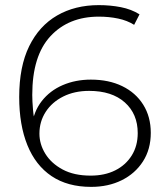

<svg xmlns="http://www.w3.org/2000/svg" viewBox="-20 -725 642 750"><path d="M336 5Q244 5 181.5 -37Q119 -79 87 -158Q55 -237 55 -346Q55 -465 94 -544.5Q133 -624 203 -664.5Q273 -705 366 -705Q411 -705 452 -697Q493 -689 525 -669L504 -628Q477 -645 441.5 -652.5Q406 -660 366 -660Q248 -660 177 -583.5Q106 -507 106 -354Q106 -331 109 -295.5Q112 -260 122 -226L104 -231Q111 -289 143 -330Q175 -371 225 -392.5Q275 -414 335 -414Q405 -414 457.5 -388.5Q510 -363 539.5 -316Q569 -269 569 -206Q569 -142 538.5 -94.5Q508 -47 455.5 -21Q403 5 336 5ZM334 -39Q389 -39 430 -59.5Q471 -80 494.5 -117.5Q518 -155 518 -205Q518 -280 467.5 -325Q417 -370 328 -370Q271 -370 227 -348Q183 -326 158.5 -288Q134 -250 134 -203Q134 -162 157 -124.5Q180 -87 224.5 -63Q269 -39 334 -39Z"/></svg>

Font: Modern
Style: Regular
Weight: 300
Designer: Julieta Ulanovsky
Foundry: Julieta Ulanovsky
Version: Version 8.000